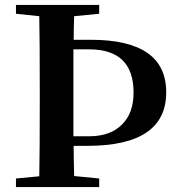

<svg xmlns="http://www.w3.org/2000/svg" viewBox="-20 -762 725 782"><path d="M279 -561V-207H343Q431 -207 478 -256Q524 -302 524 -385Q524 -561 343 -561ZM280 -168Q280 -127 282 -45L384 -35V0H45V-35L140 -44Q142 -143 142 -346V-395Q142 -596 140 -696L45 -706V-742H384V-706L282 -696Q280 -632 280 -600H350Q657 -600 657 -386Q657 -168 336 -168Z"/></svg>

Font: Source Han Serif JP
Style: Bold
Weight: 700
Designer: Ryoko NISHIZUKA  (kana & ideographs); Frank Grießhammer (Latin, Greek & Cyrillic); Wenlong ZHANG  (bopomofo); Sandoll Co
Foundry: Adobe Systems Incorporated
Version: Version 1.000;PS 1;hotconv 16.6.53;makeotf.lib2.5.65590